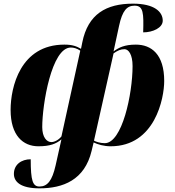

<svg xmlns="http://www.w3.org/2000/svg" viewBox="-20 -790 956 1050"><path d="M196 240C324 240 443 195 481 35L492 -11C515 0 548 10 585 10C828 10 878 -253 878 -347C878 -493 808 -546 723 -546C661 -546 630 -530 601 -509L631 -648C649 -732 674 -759 716 -759C765 -759 766 -717 763 -613C816 -613 870 -638 870 -677C870 -725 825 -770 707 -770C561 -770 461 -713 430 -558L423 -523C399 -537 376 -546 332 -546C91 -546 38 -313 38 -189C38 -49 106 10 190 10C252 10 287 -3 316 -28L284 115C265 199 239 230 196 230C159 230 148 199 148 81C97 81 56 110 56 161C56 203 91 240 196 240ZM261 -13C235 -13 211 -40 211 -95C211 -218 262 -530 367 -530C383 -530 399 -526 419 -513L316 -44C301 -25 278 -13 261 -13ZM553 -7C528 -7 504 -15 494 -21L601 -498C624 -514 640 -521 661 -521C683 -521 705 -492 705 -429C705 -276 648 -7 553 -7Z"/></svg>

Font: Noto Serif Display Black
Style: Italic
Weight: 900
Italic angle: -12°
Designer: Monotype Design Team
Foundry: Monotype Imaging Inc.
Version: Version 2.009